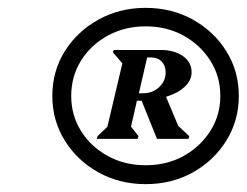

<svg xmlns="http://www.w3.org/2000/svg" viewBox="-20 -809 627 488"><path d="M350 -341Q284 -341 230 -371Q176 -401 144.5 -452Q113 -503 113 -565Q113 -628 144.5 -678.5Q176 -729 230 -759Q284 -789 350 -789Q417 -789 470.5 -759Q524 -729 555.5 -678.5Q587 -628 587 -565Q587 -503 555.5 -452Q524 -401 470.5 -371Q417 -341 350 -341ZM350 -389Q404 -389 446.5 -412.5Q489 -436 514.5 -476Q540 -516 540 -565Q540 -615 514.5 -655Q489 -695 446.5 -718.5Q404 -742 350 -742Q297 -742 254 -718.5Q211 -695 186 -655Q161 -615 161 -565Q161 -516 186 -476Q211 -436 254 -412.5Q297 -389 350 -389ZM226 -456 228 -463 253 -487 291 -648 267 -676 269 -682H388Q423 -682 445 -666.5Q467 -651 467 -625Q467 -605 449.5 -588.5Q432 -572 402 -563L433 -489L461 -463L459 -456H379L340 -553H328L313 -487L332 -463L330 -456ZM333 -572H344Q368 -572 384.5 -587.5Q401 -603 401 -625Q401 -642 391 -652.5Q381 -663 363 -663H354Z"/></svg>

Font: Platypi
Style: Bold Italic
Weight: 700
Italic angle: -13°
Designer: David Sargent
Foundry: Bolt Cutter Type
Version: Version 1.200; ttfautohint (v1.8.4.7-5d5b)